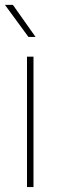

<svg xmlns="http://www.w3.org/2000/svg" viewBox="-21 -758 239 778"><path d="M114.7 -528.3V0H88.4V-528.3ZM31.2 -738.3 123 -608.4H94.2L-1 -738.3Z"/></svg>

Font: Vazirmatn RD Thin
Style: Regular
Weight: 100
Designer: Saber Rastikerdar
Foundry: Saber Rastikerdar
Version: Version 32.102